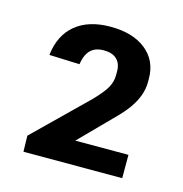

<svg xmlns="http://www.w3.org/2000/svg" viewBox="-65 -846 455 477"><g transform="rotate(15 162.5 -608.0)"><path d="M34 -471 168 -602Q192 -627 200 -642Q208 -657 208 -673V-683Q208 -703 196.5 -714Q185 -725 163 -725Q141 -725 129 -713Q117 -701 113 -676L35 -679Q41 -731 74.5 -758.5Q108 -786 164 -786Q222 -786 255.5 -759Q289 -732 289 -686V-676Q289 -660 283 -643Q277 -626 265.5 -609.5Q254 -593 236 -575L106 -443L103 -490H289V-430H35Z"/></g></svg>

Font: Pathway Extreme SemiCondensed Medium
Style: Regular
Weight: 500
Width: 4
Version: Version 1.001;gftools[0.9.26]